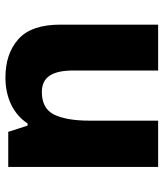

<svg xmlns="http://www.w3.org/2000/svg" viewBox="32 -631 599 703"><g transform="rotate(-90 331.5 -279.5)"><path d="M398.9 -559.1C327.1 -559.1 265.6 -531.2 231 -478H223.1L200.2 -548.8H71.8V0H241.2V-250C241.2 -306.6 248.5 -350.1 263.2 -380.4C277.8 -410.6 305.7 -425.8 346.2 -425.8C400.9 -425.8 424.8 -387.2 424.8 -311V0H592.8V-357.9C592.8 -428.7 575.2 -480 539.6 -511.7C503.9 -543.5 457 -559.1 398.9 -559.1Z"/></g></svg>

Font: Noto Reveo Sans
Style: Regular
Weight: 800
Designer: Monotype Design Team
Foundry: Monotype Imaging Inc.
Version: Version 2.007